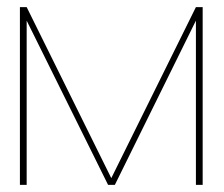

<svg xmlns="http://www.w3.org/2000/svg" viewBox="-20 -520 629 540"><path d="M531 -500 293 -19 55 -500H36V0H55V-462L284 0H303L531 -462V0H550V-500Z"/></svg>

Font: Advent Pro Thin
Style: Regular
Weight: 250
Version: Version 3.000